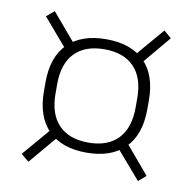

<svg xmlns="http://www.w3.org/2000/svg" viewBox="-61 -611 603 601"><g transform="rotate(10 240.5 -311.0)"><path d="M240.5 -130.5Q161.5 -130.5 119 -173.5Q76.5 -216.5 76.5 -297V-325.5Q76.5 -406 119.2 -448.5Q162 -491 241 -491Q320 -491 362.5 -448.5Q405 -406 405 -325.5V-297Q405 -216.5 362.2 -173.5Q319.5 -130.5 240.5 -130.5ZM241 -162.5Q302 -162.5 335 -196.8Q368 -231 368 -296.5V-326Q368 -391 335 -425Q302 -459 241 -459Q179.5 -459 146.5 -425Q113.5 -391 113.5 -326V-296.5Q113.5 -231 146.5 -196.8Q179.5 -162.5 241 -162.5ZM356 -189.5 439 -91.5 415 -71 331.5 -168ZM149.5 -168.5 67 -71 42 -91.5 126.5 -190.5ZM124 -433 42 -529 66.5 -549.5 148.5 -453ZM331.5 -451.5 415 -549.5 439 -529 356.5 -430.5Z"/></g></svg>

Font: Anek Gujarati Medium ExtraLight
Style: Regular
Weight: 250
Version: Version 1.003